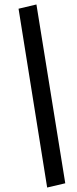

<svg xmlns="http://www.w3.org/2000/svg" viewBox="-20 -774 344 859"><path d="M191 65 63 -735 143 -754 272 46Z"/></svg>

Font: Nunito Sans 7pt Medium
Style: Italic
Weight: 500
Italic angle: -9°
Designer: Vernon Adams
Foundry: Vernon Adams
Version: Version 3.101;gftools[0.9.27]